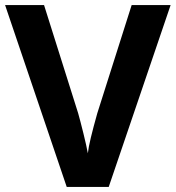

<svg xmlns="http://www.w3.org/2000/svg" viewBox="-20 -734 690 754"><path d="M497 -714 362 -289C341 -214 328 -162 325 -132C319 -167 297 -254 287 -289L153 -714H0L242 0H407L650 -714Z"/></svg>

Font: Passageway
Style: Regular
Weight: 700
Foundry: Ascender Corporation
Version: Version 1.11